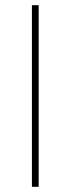

<svg xmlns="http://www.w3.org/2000/svg" viewBox="-20 -720 272 740"><path d="M103 -700H129V0H103Z"/></svg>

Font: Haskoy Thin
Style: Regular
Weight: 100
Designer: Ertekin Erdin
Foundry: Ertekin Erdin
Version: Version 2.000; ttfautohint (v1.8.4.7-5d5b)